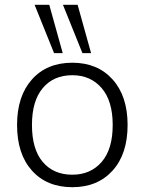

<svg xmlns="http://www.w3.org/2000/svg" viewBox="-20 -771 602 799"><path d="M281 8Q175 8 113 -61Q51 -130 51 -251Q51 -371 113 -440.5Q175 -510 281 -510Q386 -510 448.5 -440.5Q511 -371 511 -251Q511 -130 448.5 -61Q386 8 281 8ZM281 -44Q357 -44 403 -97Q449 -150 449 -251Q449 -351 403 -404.5Q357 -458 281 -458Q203 -458 158 -404.5Q113 -351 113 -251Q113 -150 158 -97Q203 -44 281 -44ZM323 -550 242 -751H303L359 -550ZM205 -550 124 -751H185L241 -550Z"/></svg>

Font: Mulish Light
Style: Regular
Weight: 300
Designer: Vernon Adams
Foundry: Vernon Adams
Version: Version 3.603; ttfautohint (v1.8.3)